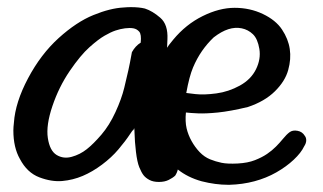

<svg xmlns="http://www.w3.org/2000/svg" viewBox="-20 -511 896 533"><path d="M346.2 -366.2Q356 -383.8 370.6 -392.6Q373 -415.5 366.5 -423.1Q359.9 -430.7 350.1 -432.4Q340.3 -434.1 327.1 -432.4Q314 -430.7 300.8 -426.3Q287.6 -421.9 270.3 -411.9Q252.9 -401.9 228.3 -379.9Q203.6 -357.9 173.6 -314Q143.6 -270 125.5 -216.6Q107.4 -163.1 112.8 -127.7Q118.2 -92.3 137.2 -80.8Q156.2 -69.3 179.2 -75.7Q202.1 -82 220.7 -96.7Q239.3 -111.3 261.5 -137.2Q283.7 -163.1 300.5 -199.7Q317.4 -236.3 325 -267.6Q332.5 -298.8 336.4 -316.2Q340.3 -333.5 346.2 -366.2ZM497.1 -252.9Q498.5 -252.4 522.5 -249.8Q546.4 -247.1 580.6 -251.7Q614.7 -256.3 645.8 -273.4Q676.8 -290.5 690.7 -318.8Q704.6 -347.2 700 -375.2Q695.3 -403.3 682.1 -416Q668.9 -428.7 650.9 -432.4Q632.8 -436 613.8 -429.9Q594.7 -423.8 573.2 -407.2Q555.2 -390.1 540.8 -369.4Q526.4 -348.6 515.9 -323.7Q505.4 -298.8 497.1 -252.9ZM473.6 -40.5Q471.7 -31.7 466.3 -23.4Q459.5 -17.1 448.2 -11.5Q437 -5.9 421.1 -5.9Q405.3 -5.9 394.8 -11.5Q384.3 -17.1 378.4 -24.7Q372.6 -32.2 366.7 -46.6Q360.8 -61 357.4 -89.6Q354 -118.2 353.5 -141.8Q353 -165.5 350.6 -146.5Q354.5 -159.2 341.3 -139.2Q328.1 -119.1 308.8 -96.4Q289.6 -73.7 263.2 -54Q236.8 -34.2 209.7 -22.7Q182.6 -11.2 152.8 -8.5Q123 -5.9 89.1 -18.8Q55.2 -31.7 35.2 -69.8Q17.1 -101.6 17.1 -148.9Q17.1 -157.2 18.6 -170.4Q22.5 -227.1 57.9 -293.7Q93.3 -360.4 142.8 -405.3Q192.4 -450.2 239.3 -469.2Q286.1 -488.3 322.8 -490.2Q334.5 -491.2 343.3 -491.2Q366.2 -491.2 382.3 -487.3Q403.3 -480.5 425 -461.7Q446.8 -442.9 444.8 -401.9Q443.8 -385.7 443.8 -378.4Q446.3 -383.3 460.9 -400.9Q496.1 -443.4 542.5 -466.3Q588.9 -489.3 631.3 -489.3Q673.8 -489.3 709.7 -472.2Q745.6 -455.1 762.9 -429Q780.3 -402.8 784.4 -375Q788.6 -347.2 780 -316.4Q771.5 -285.6 743.2 -257.6Q714.8 -229.5 668 -213.9Q618.7 -202.1 585 -198.7Q551.3 -195.3 529.3 -196.3Q507.3 -197.3 496.1 -198.7Q493.7 -173.3 498 -154.8Q502.4 -136.2 512 -119.1Q521.5 -102.1 534.4 -88.6Q547.4 -75.2 563 -68.8Q578.6 -62.5 595 -59.1Q611.3 -55.7 639.6 -57.1Q668 -58.6 687.7 -66.4Q707.5 -74.2 721.4 -83.7Q735.4 -93.3 745.8 -103.8Q756.3 -114.3 765.9 -126Q775.4 -137.7 783.9 -144Q792.5 -150.4 805.9 -147.9Q819.3 -145.5 826.2 -133.8Q830.1 -128.9 830.1 -121.6Q830.1 -113.3 824.2 -104.5Q815.9 -86.9 795.4 -67.6Q774.9 -48.3 747.1 -32.5Q719.2 -16.6 686.3 -7.8Q653.3 1 617.2 2H613.3Q578.1 2 539.6 -7.8Q501 -18.6 473.6 -40.5Z"/></svg>

Font: Myanmar Kalay
Style: Regular
Weight: 400
Designer: Khon Soe Zaw Thu
Foundry: PaOh Unicode khonsoezawthu@gmail.com and @hotmail.com
Version: Version 1.20 December 6, 2016